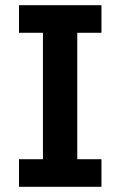

<svg xmlns="http://www.w3.org/2000/svg" viewBox="-20 -718 463 738"><path d="M53 0V-106H145V-592H53V-698H370V-592H277V-106H370V0Z"/></svg>

Font: IBM Plex Sans Arabic SemiBold
Style: Regular
Weight: 600
Designer: Mike Abbink, Paul van der Laan, Pieter van Rosmalen, Wael Morcos, Khajak Apelian
Foundry: Bold Monday
Version: Version 1.1